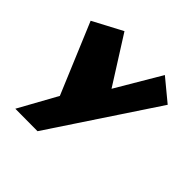

<svg xmlns="http://www.w3.org/2000/svg" viewBox="-165 -617 911 911"><g transform="rotate(45 290.5 -161.5)"><path d="M62.5 151.9 168.9 -40.5 20 -396 168.5 -474.6 318.4 -237.8 451.2 -462.9 560.5 -372.6 212.4 152.8Z"/></g></svg>

Font: Some Time Later
Style: Regular
Weight: 400
Version: Version 003.300